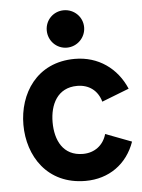

<svg xmlns="http://www.w3.org/2000/svg" viewBox="-52 -741 588 793"><g transform="rotate(-5 242.5 -345.0)"><path d="M242 -545C285 -545 320 -580 320 -623C320 -666 285 -700 242 -700C199 -700 165 -666 165 -623C165 -580 199 -545 242 -545ZM271 10C368 10 444 -44 476 -135L368 -176C355 -130 318 -102 270 -102C187 -102 156 -169 156 -243C156 -316 188 -384 270 -384C319 -384 355 -357 368 -310L481 -354C444 -441 367 -496 270 -496C111 -496 35 -371 35 -243C35 -114 112 10 271 10Z"/></g></svg>

Font: FREAK Grotesk
Style: Bold
Weight: 700
Designer: La Scuola Open Source
Foundry: La Scuola Open Source
Version: Version 1.000;PS 1.0;hotconv 1.0.72;makeotf.lib2.5.5900